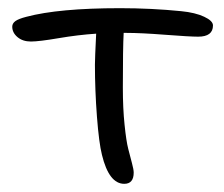

<svg xmlns="http://www.w3.org/2000/svg" viewBox="-20 -474 545 467"><path d="M282.2 -26.9Q245.1 -26.9 228 -97.2Q220.7 -126 215.8 -190.2Q210.9 -254.4 210.9 -316.9Q210.9 -332 213.9 -392.1Q169.9 -389.2 122.3 -381.1Q74.7 -373 55.2 -373Q35.2 -373 22.5 -383.8Q9.8 -394.5 9.8 -409.2Q9.8 -417 17.3 -422.6Q24.9 -428.2 43.9 -433.1Q123 -454.1 272 -454.1Q348.1 -454.1 420.9 -446.8Q455.1 -443.4 476.6 -433.3Q498 -423.3 498 -412.1Q498 -384.8 461.9 -384.8Q441.4 -384.8 382.1 -389.4Q322.8 -394 287.1 -394H280.8Q278.8 -357.9 278.8 -261.2Q278.8 -210.4 283 -170.4Q287.1 -130.4 292 -111.6Q296.9 -92.8 301 -77.1Q305.2 -61.5 305.2 -54.2Q305.2 -26.9 282.2 -26.9Z"/></svg>

Font: Shantell Sans Irregular
Style: Regular
Weight: 300
Designer: Stephen Nixon, Anya Danilova, Shantell Martin
Foundry: Arrow Type
Version: Version 1.006;[9816181b4]